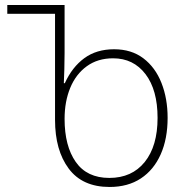

<svg xmlns="http://www.w3.org/2000/svg" viewBox="-20 -734 741 764"><path d="M416 10Q308 10 253.5 -63Q199 -136 199 -257V-679H9V-714H237V-523Q237 -493 236 -458Q235 -423 234 -403H238Q267 -467 315.5 -502.5Q364 -538 434 -538Q503 -538 550.5 -502Q598 -466 622.5 -404Q647 -342 647 -265Q647 -182 619.5 -120Q592 -58 540.5 -24Q489 10 416 10ZM415 -26Q505 -26 556 -89.5Q607 -153 607 -265Q607 -376 559 -439Q511 -502 430 -502Q369 -502 325.5 -470.5Q282 -439 259.5 -384.5Q237 -330 237 -261Q237 -153 281.5 -89.5Q326 -26 415 -26Z"/></svg>

Font: Noto Sans Georgian SemiCondensed ExtraLight
Style: Regular
Weight: 200
Width: 4
Designer: Monotype Design Team, Akaki Razmadze
Foundry: Google LLC
Version: Version 2.005; ttfautohint (v1.8.4.7-5d5b)